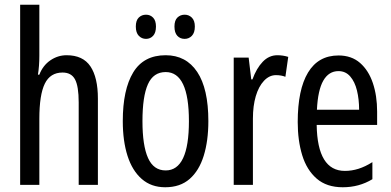

<svg xmlns="http://www.w3.org/2000/svg" viewBox="-20 -780 1651 810"><path d="M146 -545Q146 -501 140 -465H146Q161 -504 192.5 -525.5Q224 -547 261 -547Q330 -547 361.5 -500Q393 -453 393 -364V0H312V-348Q312 -416 296.5 -445Q281 -474 244 -474Q192 -474 169 -427Q146 -380 146 -279V0H65V-760H146Z M859 -269Q859 -186 839.5 -123Q820 -60 780 -25Q740 10 677 10Q618 10 578 -25Q538 -60 518 -122.5Q498 -185 498 -269Q498 -402 542 -474.5Q586 -547 679 -547Q765 -547 812 -476.5Q859 -406 859 -269ZM581 -269Q581 -166 604.5 -113.5Q628 -61 679 -61Q777 -61 777 -269Q777 -476 679 -476Q627 -476 604 -424.5Q581 -373 581 -269ZM553 -668Q553 -694 565.5 -706Q578 -718 596 -718Q614 -718 626 -705.5Q638 -693 638 -668Q638 -642 626 -629Q614 -616 596 -616Q578 -616 565.5 -629Q553 -642 553 -668ZM716 -668Q716 -694 728.5 -706Q741 -718 759 -718Q777 -718 789.5 -705.5Q802 -693 802 -668Q802 -642 789.5 -629Q777 -616 759 -616Q740 -616 728 -629Q716 -642 716 -668Z M1150 -547Q1174 -547 1196 -540L1184 -456Q1167 -463 1144 -463Q1116 -463 1093.5 -439Q1071 -415 1059 -374Q1047 -333 1047 -280V0H966V-537H1029L1040 -445H1045Q1062 -492 1088.5 -519.5Q1115 -547 1150 -547Z M1408 -546Q1463 -546 1499 -514.5Q1535 -483 1553 -429.5Q1571 -376 1571 -309V-253H1316Q1319 -59 1435 -59Q1464 -59 1492.5 -68Q1521 -77 1551 -96V-24Q1495 10 1426 10Q1358 10 1316 -26.5Q1274 -63 1255 -125Q1236 -187 1236 -265Q1236 -402 1279.5 -474Q1323 -546 1408 -546ZM1408 -480Q1367 -480 1344 -440Q1321 -400 1317 -317H1495Q1495 -361 1486 -398Q1477 -435 1457.5 -457.5Q1438 -480 1408 -480Z"/></svg>

Font: Noto Sans Bengali UI ExtraCondensed
Style: Regular
Weight: 400
Width: 2
Designer: Jelle Bosma - Monotype Design Team
Foundry: Monotype Imaging Inc.
Version: Version 2.003; ttfautohint (v1.8.4.7-5d5b)